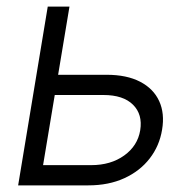

<svg xmlns="http://www.w3.org/2000/svg" viewBox="-20 -559 576 579"><path d="M143.6 -333.5H301.3Q362.3 -333.5 402.6 -312.5Q442.9 -291.5 460 -254.2Q477.1 -216.8 468.8 -168Q460.9 -119.1 431.4 -81.1Q401.9 -43 354.7 -21.5Q307.6 0 246.6 0H34.7L124 -539.1H189.5L109.9 -61H254.9Q314 -61 354.5 -90.1Q395 -119.1 402.8 -166Q410.6 -213.9 381.1 -243.2Q351.6 -272.5 292 -272.5H132.8Z"/></svg>

Font: Inter 18pt Light
Style: Italic
Weight: 300
Italic angle: -9.3988°
Designer: Rasmus Andersson
Foundry: rsms
Version: Version 4.001;git-66647c0bb